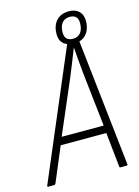

<svg xmlns="http://www.w3.org/2000/svg" viewBox="-143 -856 670 923"><g transform="rotate(-15 192.0 -394.5)"><path d="M-20 0Q-26 0 -24 -6L245 -639Q228 -645 218 -659.5Q208 -674 208 -697Q208 -740 230.5 -764.5Q253 -789 293 -789Q325 -789 343 -771.5Q361 -754 361 -723Q361 -689 346 -666Q331 -643 305 -636L375 -6Q376 0 369 0H340Q334 0 334 -6L316 -177H89L17 -6Q14 0 9 0ZM104 -215H313L283 -484Q280 -517 277 -549Q274 -581 272 -613H271Q258 -581 245.5 -548.5Q233 -516 219 -483ZM279 -656Q304 -656 317.5 -673Q331 -690 331 -721Q331 -762 290 -762Q265 -762 251.5 -745Q238 -728 238 -698Q238 -656 279 -656Z"/></g></svg>

Font: Sofia Sans Condensed ExtraLight
Style: Italic
Weight: 250
Italic angle: -9°
Version: Version 4.100